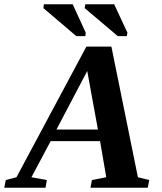

<svg xmlns="http://www.w3.org/2000/svg" viewBox="-72 -878 758 898"><path d="M147 -36 141 0H-52L-45 -36L5 -49L332 -660H449L573 -49L626 -36L619 0H351L358 -36L425 -49L396 -218H165L75 -49ZM336 -546 192 -272H386ZM285 -709 131 -840 133 -858H268L329 -725L327 -709ZM479 -709 324 -840 327 -858H462L524 -725L521 -709Z"/></svg>

Font: Libra Serif Modern
Style: Bold Italic
Weight: 700
Italic angle: -12°
Designer: Stefan Peev, Context Ltd
Foundry: Stefan Peev, Context Ltd
Version: Version 1.000